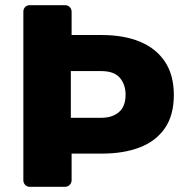

<svg xmlns="http://www.w3.org/2000/svg" viewBox="-20 -720 718 740"><path d="M95 0Q84 0 77 -7.5Q70 -15 70 -25V-675Q70 -686 77 -693Q84 -700 95 -700H231Q241 -700 248.5 -693Q256 -686 256 -675V-585H372Q457 -585 519 -559.5Q581 -534 615.5 -482.5Q650 -431 650 -354Q650 -276 615.5 -226Q581 -176 519 -152Q457 -128 372 -128H256V-25Q256 -15 248.5 -7.5Q241 0 230 0ZM253 -266H370Q413 -266 438.5 -288Q464 -310 464 -355Q464 -394 442 -420Q420 -446 370 -446H253Z"/></svg>

Font: Rubik Light
Style: Bold
Weight: 700
Version: Version 2.104